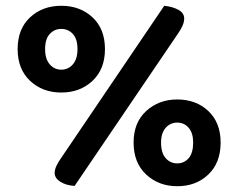

<svg xmlns="http://www.w3.org/2000/svg" viewBox="-20 -636 825 664"><path d="M343 -466Q343 -397 300 -356.5Q257 -316 192 -316Q127 -316 84 -356.5Q41 -397 41 -466Q41 -536 84 -576Q127 -616 192 -616Q257 -616 300 -576Q343 -536 343 -466ZM191 -89 548 -616Q577 -613 597 -602Q617 -591 617 -572Q617 -560 611 -546.5Q605 -533 595 -519L238 7Q208 5 188.5 -7.5Q169 -20 169 -38Q169 -49 175 -62Q181 -75 191 -89ZM136 -466Q136 -432 152 -413.5Q168 -395 192 -395Q216 -395 232 -413.5Q248 -432 248 -466Q248 -501 232 -518.5Q216 -536 192 -536Q168 -536 152 -518.5Q136 -501 136 -466ZM743 -143Q743 -73 700.5 -32.5Q658 8 593 8Q529 8 485.5 -32.5Q442 -73 442 -143Q442 -212 485.5 -252Q529 -292 593 -292Q658 -292 700.5 -252Q743 -212 743 -143ZM537 -143Q537 -107 553 -89Q569 -71 593 -71Q617 -71 632.5 -89Q648 -107 648 -143Q648 -176 632.5 -194Q617 -212 593 -212Q569 -212 553 -194Q537 -176 537 -143Z"/></svg>

Font: Baloo Bhaijaan 2 SemiBold
Style: Regular
Weight: 600
Designer: Sanskriti Dholi, Noopur Datye and Ek Type
Foundry: Ek Type
Version: Version 1.700